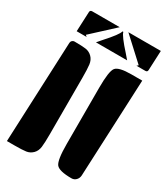

<svg xmlns="http://www.w3.org/2000/svg" viewBox="-159 -704 670 768"><g transform="rotate(30 176.5 -320.0)"><path d="M213 -120V-380Q213 -456 226.5 -473Q240 -490 298 -490H348L328 -40Q327 -27 318.5 -18.5Q310 -10 298 -10Q241 -10 227 -27.5Q213 -45 213 -120ZM0 -10 20 -475Q20 -481 24.5 -485.5Q29 -490 35 -490Q71 -490 88 -487.5Q105 -485 117.5 -472.5Q130 -460 132.5 -440Q135 -420 135 -380V-120Q135 -80 132.5 -60Q130 -40 117.5 -27.5Q105 -15 88 -12.5Q71 -10 35 -10ZM22 -530 26 -620Q26 -630 36 -630H163L61 -536L68 -530ZM111 -530 129 -551Q178 -605 181 -621H185Q188 -605 237 -551L255 -530ZM203 -630H353L349 -540Q349 -530 339 -530H298L305 -536Z"/></g></svg>

Font: PrimecolorCV1
Style: Medium
Weight: 500
Designer: gluk
Foundry: gluk
Version: Version 0.672